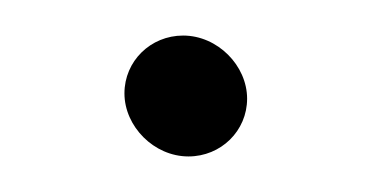

<svg xmlns="http://www.w3.org/2000/svg" viewBox="-20 -354 208 108"><path d="M50 -301.5C50 -282.9 66.6 -266 86 -266C104.3 -266 119 -280.4 119 -298.5C119 -317.1 102.4 -334 83 -334C64.7 -334 50 -319.6 50 -301.5Z"/></svg>

Font: HoneyBee
Style: Reg
Weight: 400
Foundry: Cannot Into Space Fonts
Version: Version 0.89